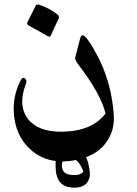

<svg xmlns="http://www.w3.org/2000/svg" viewBox="-20 -640 612 857"><path d="M375 -458Q478 -306 488 -120Q490 -72 471 -33Q425 64 287 79Q192 89 125 35Q59 -19 45 -107Q30 -199 72 -281Q82 -298 91 -290Q103 -280 95 -264Q59 -169 105 -109Q150 -51 257 -52Q390 -54 451 -133Q431 -220 328 -354Q313 -374 316 -385L338 -469Q346 -501 375 -458ZM139 -614Q143 -622 155 -619Q177 -612 197 -601Q217 -590 236 -576Q246 -568 242 -558L207 -482Q202 -472 190 -480Q178 -488 110 -525Q97 -532 103 -542ZM299 197Q234 191 229 118Q223 46 255 17Q286 -11 334 25Q366 50 375 94Q385 139 379 155Q364 203 299 197ZM352 124Q328 65 291 63Q269 62 261 78Q252 94 259 115Q266 138 300 141Q333 144 349 130Q352 127 352 124Z"/></svg>

Font: Amiri
Style: Bold Italic
Weight: 700
Italic angle: 10°
Designer: Khaled Hosny
Version: Version 0.113